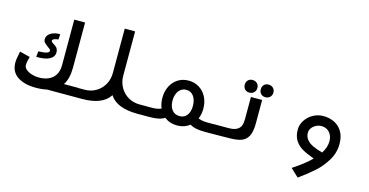

<svg xmlns="http://www.w3.org/2000/svg" viewBox="-83 -1075 3167 1646"><g transform="rotate(15 1500.0 -252.0)"><path d="M23.5 -154.5Q23.5 -170.5 25.8 -186.2Q28 -202 33 -225.5L38.5 -254.5L130 -231.5Q122.5 -204 119.5 -186.8Q116.5 -169.5 116.5 -156Q116.5 -135 136.2 -118Q156 -101 186.8 -91.2Q217.5 -81.5 249 -81.5Q327.5 -81.5 372 -121Q416.5 -160.5 416.5 -237V-639.5H512.5V-239Q512.5 -141 474 -83H601.5V0H345.5Q304 10 248 10Q146 10 84.8 -31.2Q23.5 -72.5 23.5 -154.5ZM284 -327.5Q284 -335 278.5 -340Q273 -345 254.5 -358.5Q234 -373.5 224.5 -384.5Q215 -395.5 215 -411.5Q215 -434.5 230.5 -451.8Q246 -469 270.5 -478.2Q295 -487.5 321 -487.5Q329 -487.5 333 -487L329 -439.5Q308.5 -439 293 -432.2Q277.5 -425.5 277.5 -416Q277.5 -408.5 284.5 -402.5Q291.5 -396.5 306 -387.5L317.5 -380Q329.5 -371.5 335.8 -358Q342 -344.5 342 -329Q342 -287 299.5 -265.5Q282 -256.5 256.5 -251.8Q231 -247 201 -247L184 -247.5L189 -297Q218 -298.5 235.5 -300.2Q253 -302 268.5 -308.2Q284 -314.5 284 -327.5Z M597.5 -82H657Q712 -82 757.2 -108.2Q802.5 -134.5 828.5 -180.8Q854.5 -227 854.5 -285V-677H946.5V-285Q946.5 -227 972.8 -180.8Q999 -134.5 1044.5 -108.2Q1090 -82 1145.5 -82H1202V0H1145.5Q1059 0 996.2 -23.8Q933.5 -47.5 900.5 -98.5Q837.5 0 657 0H597.5Z M1388.5 -28.5Q1364 -13 1331.5 -6.5Q1299 0 1255 0H1198.5V-82H1255Q1305.5 -82 1337 -97Q1319.5 -137.5 1319.5 -188Q1319.5 -246.5 1342.8 -292Q1366 -337.5 1407 -363Q1448 -388.5 1500 -388.5Q1552.5 -388.5 1594 -363Q1635.5 -337.5 1659.2 -292Q1683 -246.5 1683 -188Q1683 -138 1665.5 -97.5Q1698 -83 1748.5 -83H1802V0H1745.5Q1702 0 1669.8 -6.2Q1637.5 -12.5 1613 -28Q1590.5 -10 1562 -0.5Q1533.5 9 1501.5 9Q1436 9 1388.5 -28.5ZM1590.5 -187.5Q1590.5 -240 1566.8 -273.5Q1543 -307 1501.5 -307Q1473.5 -307 1452.8 -291.5Q1432 -276 1420.8 -248.8Q1409.5 -221.5 1409.5 -187.5Q1409.5 -136 1434.2 -105Q1459 -74 1501.5 -74Q1543.5 -74 1567 -105Q1590.5 -136 1590.5 -187.5Z M1801.5 -83.5H1931.5Q1980 -83.5 2006.2 -97.5Q2032.5 -111.5 2041.8 -135.5Q2051 -159.5 2051 -196V-391H2150.5V-183.5Q2150.5 -108.5 2129.5 -69.2Q2108.5 -30 2068.5 -16Q2028.5 -2 1962.5 -2L1893.5 -1L1801.5 0ZM1972.5 -479.5Q1972.5 -504.5 1987.8 -520Q2003 -535.5 2027.5 -535.5Q2052.5 -535.5 2068.5 -519.8Q2084.5 -504 2084.5 -479.5Q2084.5 -455 2068.5 -439.2Q2052.5 -423.5 2027.5 -423.5Q2003 -423.5 1987.8 -439Q1972.5 -454.5 1972.5 -479.5ZM2115.5 -477Q2115.5 -502 2130.8 -517.5Q2146 -533 2170.5 -533Q2195.5 -533 2211.5 -517.2Q2227.5 -501.5 2227.5 -477Q2227.5 -452.5 2211.5 -436.8Q2195.5 -421 2170.5 -421Q2146 -421 2130.8 -436.5Q2115.5 -452 2115.5 -477Z M2695 -394Q2748.5 -394 2792.5 -372.5Q2836.5 -351 2862.8 -307Q2889 -263 2889 -197.5Q2889 -119 2848 -51.2Q2807 16.5 2750.8 66.8Q2694.5 117 2617 173L2545.5 106Q2646 41 2707.5 -20.5Q2644 -43 2602.5 -66.5Q2561 -90 2536 -128.5Q2511 -167 2511 -225Q2511 -269.5 2536.5 -308.5Q2562 -347.5 2604.2 -370.8Q2646.5 -394 2695 -394ZM2764 -89Q2799.5 -145.5 2799.5 -196.5Q2799.5 -231 2786.2 -256Q2773 -281 2750.5 -293.8Q2728 -306.5 2700 -306.5Q2673.5 -306.5 2650.8 -294Q2628 -281.5 2614.8 -262.2Q2601.5 -243 2601.5 -223Q2601.5 -186.5 2622 -161.2Q2642.5 -136 2677.2 -119.8Q2712 -103.5 2764 -89Z"/></g></svg>

Font: JuliaMono Medium
Style: Italic
Weight: 500
Italic angle: -9°
Monospace: yes
Designer: cormullion
Foundry: corm
Version: Version 0.054; ttfautohint (v1.8.4)